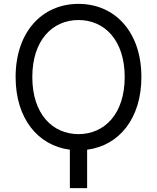

<svg xmlns="http://www.w3.org/2000/svg" viewBox="-20 -757 801 980"><path d="M701.7 -363.6C701.7 -593.8 566.8 -737.2 380.7 -737.2C194.6 -737.2 59.7 -593.8 59.7 -363.6C59.7 -152 173.7 -13.8 336.6 7.1V203.1H424.7V7.1C587.7 -13.8 701.7 -152 701.7 -363.6ZM616.5 -363.6C616.5 -174.7 512.8 -72.4 380.7 -72.4C248.6 -72.4 144.9 -174.7 144.9 -363.6C144.9 -552.6 248.6 -654.8 380.7 -654.8C512.8 -654.8 616.5 -552.6 616.5 -363.6Z"/></svg>

Font: Karasuma Gothic
Style: Regular
Weight: 400
Designer: Rasmus Andersson, Ryoko Nishizuka
Foundry: Genbu
Version: Version 1.00